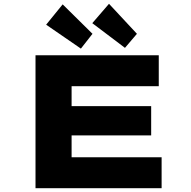

<svg xmlns="http://www.w3.org/2000/svg" viewBox="-20 -991 1008 1011"><path d="M167 0V-700H816V-537H357V-163H831V0ZM271 -278V-432H776V-278ZM638 -739 466 -869 554 -971 701 -813ZM406 -735 223 -861 310 -968 467 -813Z"/></svg>

Font: Lexend Zetta ExtraBold
Style: Regular
Weight: 800
Designer: Bonnie Shaver-Troup, Thomas Jockin
Foundry: Lexend
Version: Version 1.007